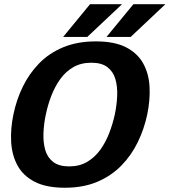

<svg xmlns="http://www.w3.org/2000/svg" viewBox="-20 -870 795 900"><path d="M283.7 10Q196.7 10 142.5 -18Q88.3 -46 62 -94.5Q35.7 -143 32.3 -205Q29 -267 43 -334Q57 -402 86.8 -463.5Q116.7 -525 163.5 -573Q210.3 -621 276.5 -648.5Q342.7 -676 429.7 -676Q516.7 -676 570.5 -648.5Q624.3 -621 651 -573Q677.7 -525 681 -463.5Q684.3 -402 670.3 -334Q656.3 -267 626.5 -205Q596.7 -143 549.5 -94.5Q502.3 -46 436.5 -18Q370.7 10 283.7 10ZM304.3 -90Q352.3 -90 388.2 -111Q424 -132 449.7 -167.3Q475.3 -202.7 492 -246.2Q508.7 -289.7 518.3 -334Q527.7 -379 529.3 -422Q531 -465 520.7 -500Q510.3 -535 483.2 -555.5Q456 -576 408 -576Q360 -576 324.2 -555.5Q288.3 -535 263 -500Q237.7 -465 221 -422Q204.3 -379 195 -334Q185.3 -289.7 183.7 -246.2Q182 -202.7 192 -167.3Q202 -132 229.2 -111Q256.3 -90 304.3 -90ZM552 -850.3 389.3 -697H276L402 -850.3ZM755.3 -850.3 592.7 -697H479.3L605.3 -850.3Z"/></svg>

Font: Epunda Slab Light
Style: Italic
Weight: 300
Italic angle: -12°
Designer: Simon Atzbach
Foundry: typofactur
Version: Version 1.102